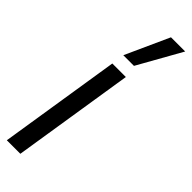

<svg xmlns="http://www.w3.org/2000/svg" viewBox="-277 -796 803 803"><g transform="rotate(45 124.5 -395.0)"><path d="M72 0H-8L77 -539H157ZM85 -596 173 -790H257L148 -596Z"/></g></svg>

Font: Georama Extra Condensed Medium
Style: Italic
Weight: 500
Width: 2
Italic angle: -9°
Designer: Jean-Baptiste Levee
Foundry: Production Type
Version: Version 1.000